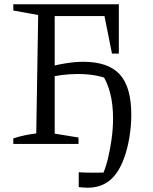

<svg xmlns="http://www.w3.org/2000/svg" viewBox="-20 -671 715 895"><path d="M42 0V-26Q70 -35 96.5 -40.5Q123 -46 149 -49L158 -601L42 -622V-651H534V-421H502L467 -596H235V-48L346 -30V0ZM388 204Q369 204 347 201V132Q365 133 383 133.5Q401 134 419 134Q438 134 456 133.5Q474 133 493 132L456 148Q471 117 482 73Q493 29 500 -21.5Q507 -72 507 -119Q507 -185 493.5 -237Q480 -289 457 -322L486 -302Q456 -314 420.5 -320Q385 -326 342 -326Q303 -326 266 -321Q229 -316 193 -307V-355Q243 -369 287 -376Q331 -383 368 -383Q484 -383 538 -324.5Q592 -266 592 -136Q592 -83 583 -29.5Q574 24 558 67Q533 136 491.5 170Q450 204 388 204Z"/></svg>

Font: Piazzolla 24pt
Style: Regular
Weight: 400
Designer: Juan Pablo del Peral
Foundry: Huerta Tipografica
Version: Version 2.005